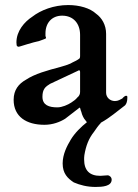

<svg xmlns="http://www.w3.org/2000/svg" viewBox="-20 -480 545 760"><path d="M422 231C422 221.9 414 214 406 214C397.2 214 384.9 216 377 216C334 216 313 194 313 151C313 146 313 141 314 134C320.1 97.2 331.2 68 352 42C359 31.5 369.6 16.4 378 8C378.4 7.2 378.8 6.4 379.2 5.7C414 -13.2 442.4 -38.5 475 -63C480.8 -68.8 484 -80.2 484 -92V-98C483 -100 482 -101 479 -101C474.5 -101 467.1 -94.1 464 -90C455.9 -86 447.7 -80 435 -80C415.2 -80 400 -94.7 400 -113V-346C400 -381.6 383 -409.6 360 -426C336.4 -447.6 295.1 -460 250 -460C192.6 -460 141 -439.7 108 -414C76.8 -393.7 45 -357.4 45 -312C45 -308 46 -304 46 -300C48 -297 50 -295 53 -295C55 -295 59 -296 65 -298C80 -303 95.5 -307.1 112 -312L136 -318C140.4 -320.2 162 -326.3 162 -329V-332C161 -333 161 -335 160 -338V-348C160 -389.3 185.3 -418 226 -418C270.9 -418 297 -386.4 297 -342V-257C297 -255 296 -253 296 -250C286.8 -240.8 270.6 -235.6 258 -228C248 -224 235 -219 219 -215C167.1 -201.2 117.8 -187.9 82 -164C54.8 -148.7 34 -124.8 34 -85C34 -18 84.6 14 156 14C188.7 14 218 2.7 238 -10L295 -54C296 -55 296 -53 298 -50C298 -47 300 -42 302 -37C304.1 -26.3 311.2 -10.8 318 -4C319.6 -1.3 321.7 1.3 324 3.8C300.8 22 275.6 46.9 260 73C245.2 97.6 228 130.7 228 167C228 207.2 248.1 226.1 272 242C296.9 252.7 325.2 260 358 260C384.9 260 422 257.7 422 231ZM148 -97C148 -126.6 159.4 -136.8 178 -148L291 -201C292 -202 292 -202 293 -202C296 -201 297 -199 297 -196V-116C297 -108 294 -100 286 -94C280 -86 271 -80 262 -74C248.9 -65.3 226 -55 207 -55C174.2 -55 148 -63.6 148 -97Z"/></svg>

Font: fbb
Style: Bold
Weight: 400
Designer: David J. Perry, Michael Sharpe
Version: Version 1.045